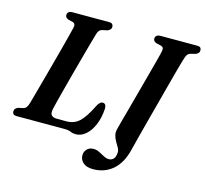

<svg xmlns="http://www.w3.org/2000/svg" viewBox="-123 -840 1253 1171"><g transform="rotate(15 503.5 -254.0)"><path d="M328.5 0H29Q12.5 0 6.5 -6.8Q0.5 -13.5 1 -23.5Q1 -34 7.8 -41Q14.5 -48 24.5 -51.5L53 -57.5Q66.5 -61 73.5 -70Q80.5 -79 86 -97.5Q92 -119 103.2 -159.5Q114.5 -200 128.5 -251.8Q142.5 -303.5 157.5 -358.8Q172.5 -414 186 -465Q199.5 -516 209.5 -555Q219.5 -594 224 -613.5Q229 -637 210 -643L180 -650.5Q161 -658 161 -673Q161 -700 193 -700H423.5Q439.5 -700 445.2 -693.5Q451 -687 451 -677Q451 -666.5 444.2 -659.5Q437.5 -652.5 428.5 -649L395.5 -642Q384.5 -639 377.8 -631.5Q371 -624 366 -606.5Q358.5 -580.5 346.5 -537.8Q334.5 -495 320.5 -443.2Q306.5 -391.5 292 -338Q277.5 -284.5 265 -236.2Q252.5 -188 243.2 -152Q234 -116 230.5 -99.5Q224.5 -71 234.8 -59.5Q245 -48 270 -48H330Q377 -48 409.8 -77.8Q442.5 -107.5 480.5 -184.5Q496 -215.5 514 -215.5Q537 -215.5 536.5 -183Q533 -125.5 514.5 -81.2Q496 -37 467.2 -11.8Q438.5 13.5 404 13.5Q385.5 13.5 370.8 6.8Q356 0 328.5 0ZM918 -587Q914 -574 902.5 -532.2Q891 -490.5 875.2 -431Q859.5 -371.5 841.8 -304.8Q824 -238 807.2 -174.8Q790.5 -111.5 777.5 -61.5Q764.5 -11.5 758.5 13.5Q737 103.5 685.2 147.8Q633.5 192 561.5 192Q519.5 192 498.2 173Q477 154 477 126.5Q477 104 492.2 87.8Q507.5 71.5 534.5 71.5Q553 71.5 571 80.8Q589 90 606 99Q623 108 638.5 108Q656.5 108 668.2 95.2Q680 82.5 681 53Q681 39 672.8 24.8Q664.5 10.5 654.8 -6.2Q645 -23 639.8 -42.5Q634.5 -62 641.5 -86.5Q644.5 -99.5 655 -137.8Q665.5 -176 680 -229Q694.5 -282 710 -340Q725.5 -398 740 -451.5Q754.5 -505 764.8 -544Q775 -583 778.5 -597.5Q784.5 -621.5 781.8 -630.5Q779 -639.5 765 -643.5L735.5 -650.5Q716.5 -657.5 716.5 -673Q716.5 -700 750.5 -700H980Q996 -700 1001.5 -693.8Q1007 -687.5 1007 -677Q1007 -666.5 1000.5 -659.8Q994 -653 985 -649.5L954.5 -642Q940.5 -637.5 933.8 -628Q927 -618.5 918 -587Z"/></g></svg>

Font: Fraunces 72pt Soft SemiBold
Style: Italic
Weight: 600
Italic angle: -16°
Version: Version 1.000;[b76b70a41]